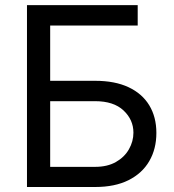

<svg xmlns="http://www.w3.org/2000/svg" viewBox="-20 -748 696 768"><path d="M87.9 0V-727.5H530.8V-646H180.7V-424.8H360.4Q439.5 -424.8 494.1 -399.2Q548.8 -373.5 577.1 -326.7Q605.5 -279.8 605.5 -216.3Q605.5 -152.3 577.1 -103.5Q548.8 -54.7 494.1 -27.3Q439.5 0 360.4 0ZM180.7 -80.6H360.4Q409.7 -80.6 443.8 -100.1Q478 -119.6 495.8 -151.1Q513.7 -182.6 513.7 -217.3Q513.7 -269 474.1 -306.2Q434.6 -343.3 360.4 -343.3H180.7Z"/></svg>

Font: Inter Variable LoSnoCo
Style: Regular
Weight: 400
Designer: Rasmus Andersson
Foundry: rsms
Version: Version 4.000;git-a52131595; featfreeze: case,dlig,ss01,ss02